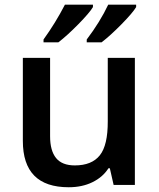

<svg xmlns="http://www.w3.org/2000/svg" viewBox="-20 -786 675 816"><path d="M272 9.8Q77.1 9.8 77.1 -187V-540H192.9V-207Q192.9 -145.5 218.3 -114.3Q243.7 -83 297.9 -83Q370.1 -83 404.3 -126Q438.5 -168.9 438 -271V-540H553.2V0H462.9L446.8 -70.8H440.9Q417 -33.2 373 -11.7Q329.1 9.8 272 9.8ZM558.6 -766.1V-755.9Q544.4 -731.9 497.1 -683.6Q449.7 -635.3 411.6 -606H348.6V-618.2Q405.3 -692.9 439.9 -766.1ZM165 -606V-618.2Q215.8 -688.5 255.9 -766.1H375V-755.9Q360.8 -731.9 313.5 -683.6Q266.1 -635.3 228 -606Z"/></svg>

Font: OpenSans-Semibold
Style: Regular
Weight: 600
Foundry: Ascender Corporation
Version: Version 1.10